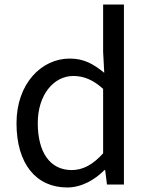

<svg xmlns="http://www.w3.org/2000/svg" viewBox="-20 -816 660 849"><path d="M277 13C342 13 400 -22 442 -64H445L453 0H528V-796H436V-587L441 -494C393 -533 352 -557 288 -557C164 -557 53 -447 53 -271C53 -90 141 13 277 13ZM297 -64C202 -64 147 -141 147 -272C147 -396 217 -480 304 -480C349 -480 391 -464 436 -423V-138C391 -88 347 -64 297 -64Z"/></svg>

Font: Noto Sans CJK SC
Style: Regular
Weight: 400
Designer: Ryoko NISHIZUKA 西塚涼子 (kana, bopomofo & ideographs); Paul D. Hunt (Latin, Greek & Cyrillic); Sandoll Communications 산돌커뮤니
Foundry: Adobe
Version: Version 2.004;hotconv 1.0.118;makeotfexe 2.5.65603